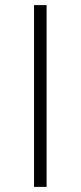

<svg xmlns="http://www.w3.org/2000/svg" viewBox="-20 -730 315 750"><path d="M162 -710V0H113V-710Z"/></svg>

Font: Josefin Sans Light
Style: Regular
Weight: 300
Designer: Santiago Orozco
Foundry: Typemade
Version: Version 2.000